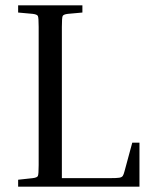

<svg xmlns="http://www.w3.org/2000/svg" viewBox="-20 -700 555 720"><path d="M476 -165H503V0H48V-26L103 -32Q119 -34 122 -40Q125 -46 125 -81V-599Q125 -634 122 -640Q119 -646 103 -648L48 -653V-680H289V-653L234 -648Q218 -646 215 -640Q212 -634 212 -599V-32H393Q417 -32 427 -33.5Q437 -35 440.5 -40.5Q444 -46 447 -58Z"/></svg>

Font: Inria Serif
Style: Regular
Weight: 400
Designer: Black Foundry Team
Foundry: Black Foundry
Version: Version 1.000; ttfautohint (v1.8.3)